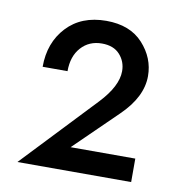

<svg xmlns="http://www.w3.org/2000/svg" viewBox="-58 -762 486 532"><g transform="rotate(10 185.5 -496.0)"><path d="M25 -282 219 -487Q267 -538 267 -580Q267 -607 249.5 -626.5Q232 -646 199 -646Q163 -646 140.5 -621Q118 -596 118 -554H48Q48 -622 89 -666Q130 -710 200 -710Q267 -710 303.5 -670Q340 -630 340 -579Q340 -520 282 -464L163 -348H345V-282Z"/></g></svg>

Font: Renner* Medium
Style: Medium
Weight: 500
Version: Version 003.000 ; ttfautohint (v0.97) -l 8 -r 50 -G 200 -x 1